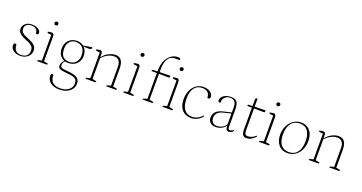

<svg xmlns="http://www.w3.org/2000/svg" viewBox="-46 -1588 5112 2712"><g transform="rotate(20 2510.0 -232.0)"><path d="M180 12Q116 12 75.5 -19.5Q35 -51 35 -94Q35 -113 42 -120.5Q49 -128 58 -128Q72 -128 79 -116Q79 -4 188 -4Q240 -4 270.5 -30.5Q301 -57 301 -106Q301 -145 283 -167.5Q265 -190 236.5 -204Q208 -218 176 -230Q146 -242 118.5 -257.5Q91 -273 73 -296Q55 -319 55 -351Q55 -398 92.5 -430Q130 -462 191 -462Q226 -462 255.5 -451.5Q285 -441 303 -423Q321 -405 321 -382Q321 -369 314.5 -362.5Q308 -356 299 -356Q290 -356 283 -360Q283 -402 257 -424Q231 -446 186 -446Q140 -446 114.5 -424Q89 -402 89 -364Q89 -334 104 -315Q119 -296 143.5 -283.5Q168 -271 195 -260Q229 -247 261.5 -230Q294 -213 315 -187.5Q336 -162 336 -121Q336 -82 315.5 -52Q295 -22 259.5 -5Q224 12 180 12Z M431 0Q431 -17 447 -20L493 -31V-418L445 -423Q431 -424 431 -443Q460 -448 471.5 -449.5Q483 -451 490 -451Q525 -451 525 -400V-31L587 -18Q587 -8 584 -4Q581 0 570 0ZM506 -564Q493 -564 485.5 -572Q478 -580 478 -592Q478 -604 487 -612Q496 -620 506 -620Q535 -620 535 -592Q535 -580 526.5 -572Q518 -564 506 -564Z M849 -125Q826 -125 805 -131Q775 -105 775 -65Q775 -47 783.5 -37Q792 -27 817.5 -22Q843 -17 894 -13Q989 -6 1030 21.5Q1071 49 1071 108Q1071 155 1044 192Q1017 229 969.5 249.5Q922 270 859 270Q778 270 727.5 230.5Q677 191 677 128Q677 99 697 99Q710 99 715 107Q715 177 753.5 213.5Q792 250 865 250Q943 250 992.5 212.5Q1042 175 1042 117Q1042 81 1028 61Q1014 41 979.5 30.5Q945 20 881 15Q804 9 777 -4.5Q750 -18 750 -50Q750 -72 763 -97Q776 -122 793 -135Q749 -151 723 -191Q697 -231 697 -288Q697 -366 744.5 -414Q792 -462 868 -462Q925 -462 966 -429L1093 -450Q1100 -446 1100 -440Q1100 -415 1054 -415Q1037 -415 1014.5 -415.5Q992 -416 976 -420Q1000 -398 1013 -365.5Q1026 -333 1026 -294Q1026 -245 1003.5 -206.5Q981 -168 941.5 -146.5Q902 -125 849 -125ZM864 -145Q921 -145 958 -184.5Q995 -224 995 -284Q995 -361 959.5 -402Q924 -443 855 -443Q800 -443 765 -403.5Q730 -364 730 -302Q730 -220 762 -182.5Q794 -145 864 -145Z M1160 0Q1160 -17 1176 -20L1222 -31V-418L1174 -423Q1160 -424 1160 -443Q1189 -448 1200.5 -449.5Q1212 -451 1219 -451Q1252 -451 1252 -404V-358H1254Q1289 -405 1342.5 -433.5Q1396 -462 1447 -462Q1564 -462 1564 -297V-31L1626 -18Q1626 -8 1623 -4Q1620 0 1611 0H1470Q1470 -17 1486 -20L1532 -31V-308Q1532 -436 1434 -436Q1387 -436 1338 -410.5Q1289 -385 1254 -342V-31L1316 -18Q1316 -8 1313 -4Q1310 0 1299 0Z M1726 0Q1726 -17 1742 -20L1788 -31V-418L1740 -423Q1726 -424 1726 -443Q1755 -448 1766.5 -449.5Q1778 -451 1785 -451Q1820 -451 1820 -400V-31L1882 -18Q1882 -8 1879 -4Q1876 0 1865 0ZM1801 -564Q1788 -564 1780.5 -572Q1773 -580 1773 -592Q1773 -604 1782 -612Q1791 -620 1801 -620Q1830 -620 1830 -592Q1830 -580 1821.5 -572Q1813 -564 1801 -564Z M2017 0Q2017 -16 2033 -20L2079 -31V-420L1997 -421Q1997 -435 2006 -443L2079 -445V-447Q2079 -542 2107.5 -605.5Q2136 -669 2182.5 -701.5Q2229 -734 2283 -734Q2306 -734 2315 -727.5Q2324 -721 2324 -713Q2324 -708 2321 -702H2255Q2211 -702 2178.5 -680Q2146 -658 2128.5 -606.5Q2111 -555 2111 -468V-446L2270 -450Q2272 -446 2272.5 -442.5Q2273 -439 2273 -436Q2273 -418 2255 -418L2111 -420V-32L2173 -18Q2173 -8 2170 -4Q2167 0 2156 0ZM2314 0Q2314 -17 2330 -20L2376 -31V-418L2328 -423Q2314 -424 2314 -443Q2343 -448 2354.5 -449.5Q2366 -451 2373 -451Q2408 -451 2408 -400V-31L2470 -18Q2470 -8 2467 -4Q2464 0 2453 0ZM2389 -564Q2376 -564 2368.5 -572Q2361 -580 2361 -592Q2361 -604 2370 -612Q2379 -620 2389 -620Q2418 -620 2418 -592Q2418 -580 2409.5 -572Q2401 -564 2389 -564Z M2746 12Q2659 12 2609.5 -45.5Q2560 -103 2560 -204Q2560 -280 2587 -338Q2614 -396 2662 -429Q2710 -462 2771 -462Q2810 -462 2842 -449Q2874 -436 2892.5 -414Q2911 -392 2911 -364Q2911 -332 2887 -332Q2877 -332 2869 -337Q2869 -387 2840 -414.5Q2811 -442 2756 -442Q2679 -442 2637.5 -385.5Q2596 -329 2596 -224Q2596 -120 2637 -64.5Q2678 -9 2755 -9Q2797 -9 2838 -29.5Q2879 -50 2905 -84L2915 -72Q2885 -33 2840.5 -10.5Q2796 12 2746 12Z M3116 12Q3068 12 3037 -14.5Q3006 -41 3006 -88Q3006 -145 3041 -180Q3076 -215 3149 -232L3265 -259V-339Q3265 -447 3178 -447Q3126 -447 3096 -417.5Q3066 -388 3067 -337Q3063 -333 3058.5 -332Q3054 -331 3050 -331Q3031 -331 3031 -358Q3031 -403 3074.5 -432.5Q3118 -462 3184 -462Q3246 -462 3271.5 -427Q3297 -392 3297 -308V-49Q3297 -14 3323 -14Q3335 -14 3350.5 -20.5Q3366 -27 3377 -37L3382 -22Q3369 -7 3351 2.5Q3333 12 3317 12Q3267 12 3267 -60H3265Q3211 12 3116 12ZM3128 -8Q3217 -8 3265 -81V-243L3149 -215Q3042 -189 3042 -100Q3042 -56 3065 -32Q3088 -8 3128 -8Z M3582 12Q3545 12 3526.5 -10.5Q3508 -33 3508 -87V-420L3437 -421Q3437 -435 3446 -443L3508 -445V-549Q3519 -567 3540 -569V-446L3700 -450Q3702 -446 3702.5 -442.5Q3703 -439 3703 -436Q3703 -418 3685 -418L3540 -420V-92Q3540 -52 3551.5 -36Q3563 -20 3591 -20Q3618 -20 3649 -32.5Q3680 -45 3708 -73L3716 -61Q3709 -51 3689 -33.5Q3669 -16 3641 -2Q3613 12 3582 12Z M3767 0Q3767 -17 3783 -20L3829 -31V-418L3781 -423Q3767 -424 3767 -443Q3796 -448 3807.5 -449.5Q3819 -451 3826 -451Q3861 -451 3861 -400V-31L3923 -18Q3923 -8 3920 -4Q3917 0 3906 0ZM3842 -564Q3829 -564 3821.5 -572Q3814 -580 3814 -592Q3814 -604 3823 -612Q3832 -620 3842 -620Q3871 -620 3871 -592Q3871 -580 3862.5 -572Q3854 -564 3842 -564Z M4194 12Q4112 12 4062.5 -46Q4013 -104 4013 -200Q4013 -275 4042.5 -334Q4072 -393 4123 -427.5Q4174 -462 4238 -462Q4320 -462 4369.5 -404.5Q4419 -347 4419 -251Q4419 -174 4390 -114.5Q4361 -55 4310.5 -21.5Q4260 12 4194 12ZM4210 -8Q4293 -8 4338 -67Q4383 -126 4383 -234Q4383 -335 4342.5 -388.5Q4302 -442 4225 -442Q4141 -442 4095 -383.5Q4049 -325 4049 -217Q4049 -115 4090.5 -61.5Q4132 -8 4210 -8Z M4514 0Q4514 -17 4530 -20L4576 -31V-418L4528 -423Q4514 -424 4514 -443Q4543 -448 4554.5 -449.5Q4566 -451 4573 -451Q4606 -451 4606 -404V-358H4608Q4643 -405 4696.5 -433.5Q4750 -462 4801 -462Q4918 -462 4918 -297V-31L4980 -18Q4980 -8 4977 -4Q4974 0 4965 0H4824Q4824 -17 4840 -20L4886 -31V-308Q4886 -436 4788 -436Q4741 -436 4692 -410.5Q4643 -385 4608 -342V-31L4670 -18Q4670 -8 4667 -4Q4664 0 4653 0Z"/></g></svg>

Font: Petrona Thin
Style: Regular
Weight: 100
Designer: Ringo R. Seeber
Foundry: Ringo R. Seeber
Version: Version 2.001; ttfautohint (v1.8.3)